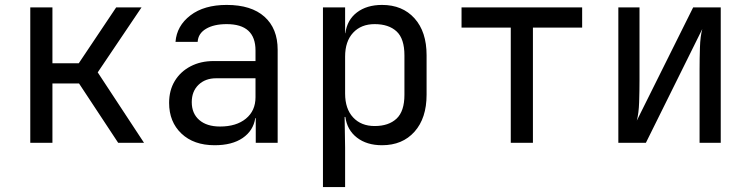

<svg xmlns="http://www.w3.org/2000/svg" viewBox="-20 -580 3040 780"><path d="M103 0V-550H193V-323H300L452 -550H555L377 -286L565 0H460L301 -241H193V0Z M852 10Q767 10 717 -37.5Q667 -85 667 -162Q667 -213 690 -251Q713 -289 754 -310.5Q795 -332 848 -332H1018V-375Q1018 -482 901 -482Q849 -482 817 -463Q785 -444 783 -410H693Q698 -475 753.5 -517.5Q809 -560 901 -560Q1001 -560 1054.5 -512Q1108 -464 1108 -378V0H1019V-100H1017Q1009 -49 966 -19.5Q923 10 852 10ZM874 -66Q940 -66 979 -98Q1018 -130 1018 -185V-262H858Q814 -262 786.5 -235.5Q759 -209 759 -165Q759 -119 789.5 -92.5Q820 -66 874 -66Z M1292 180V-550H1382V-445H1383Q1390 -499 1430 -529.5Q1470 -560 1532 -560Q1615 -560 1664 -505.5Q1713 -451 1713 -356V-195Q1713 -100 1664 -45Q1615 10 1532 10Q1470 10 1430 -21Q1390 -52 1383 -105H1380L1382 20V180ZM1502 -68Q1559 -68 1591 -98Q1623 -128 1623 -195V-355Q1623 -423 1591 -452.5Q1559 -482 1502 -482Q1447 -482 1414.5 -447Q1382 -412 1382 -350V-200Q1382 -138 1414.5 -103Q1447 -68 1502 -68Z M2055 0V-468H1855V-550H2345V-468H2145V0Z M2492 0V-550H2578V-254Q2578 -211 2576.5 -165Q2575 -119 2567 -90L2796 -550H2908V0H2822V-297Q2822 -341 2823.5 -387Q2825 -433 2833 -462L2604 0Z"/></svg>

Font: JetBrainsMono NFM
Style: Regular
Weight: 400
Monospace: yes
Designer: Philipp Nurullin, Konstantin Bulenkov
Foundry: JetBrains
Version: Version 2.304; ttfautohint (v1.8.4.7-5d5b);Nerd Fonts 3.3.0